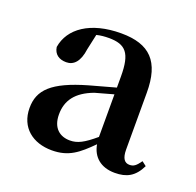

<svg xmlns="http://www.w3.org/2000/svg" viewBox="-78 -914 544 534"><g transform="rotate(20 194.5 -647.0)"><path d="M125 -461C175 -461 201 -483 238 -520C244 -485 269 -462 311 -462C346 -462 369 -474 386 -509L373 -519C361 -502 354 -497 342 -497C328 -497 319 -507 319 -534V-702C319 -794 281 -833 196 -833C105 -833 49 -793 40 -736C43 -715 58 -705 79 -705C101 -705 117 -721 122 -759L132 -805C144 -808 156 -809 168 -809C218 -809 236 -789 236 -720V-687L160 -666C59 -637 27 -604 27 -551C27 -493 69 -461 125 -461ZM236 -541C203 -513 185 -504 163 -504C134 -504 110 -521 110 -562C110 -603 131 -633 182 -652L236 -667Z"/></g></svg>

Font: Noto Serif CJK TC
Style: Bold
Weight: 700
Designer: Ryoko NISHIZUKA 西塚涼子 (kana & ideographs); Frank Grießhammer (Latin, Greek & Cyrillic); Wenlong ZHANG 张文龙 (bopomofo); San
Foundry: Adobe
Version: Version 2.001;hotconv 1.1.0;makeotfexe 2.6.0